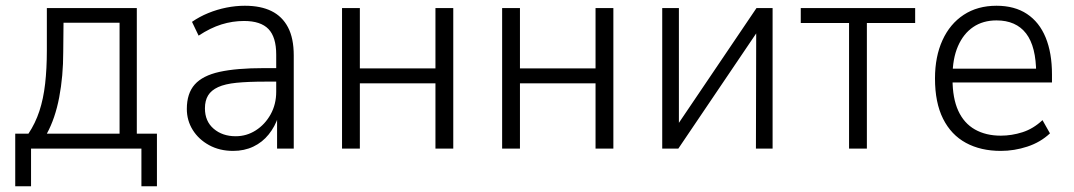

<svg xmlns="http://www.w3.org/2000/svg" viewBox="-20 -517 3735 668"><path d="M33 131V-52H79Q103 -88 117 -130.5Q131 -173 137 -225.5Q143 -278 143 -342V-489H456V-52H526V131H472V0H88V131ZM143 -52H396V-438H201L200 -336Q200 -252 186 -178.5Q172 -105 143 -52Z M791 8Q744 8 707.5 -12Q671 -32 650.5 -65Q630 -98 630 -138Q630 -192 657.5 -223Q685 -254 744 -267Q803 -280 898 -280H953V-233H902Q843 -233 803 -229Q763 -225 739 -214Q715 -203 704 -185Q693 -167 693 -140Q693 -95 723.5 -69Q754 -43 800 -43Q838 -43 870 -63.5Q902 -84 921.5 -119Q941 -154 941 -198V-327Q941 -388 914 -416Q887 -444 829 -444Q789 -444 750.5 -432Q712 -420 671 -393L648 -441Q674 -459 704.5 -471.5Q735 -484 767.5 -490.5Q800 -497 832 -497Q887 -497 924.5 -478.5Q962 -460 982 -422Q1002 -384 1002 -324V0H944V-111H948Q937 -77 915 -49.5Q893 -22 861.5 -7Q830 8 791 8Z M1170 0V-489H1232V-279H1495V-489H1557V0H1495V-227H1232V0Z M1727 0V-489H1789V-279H2052V-489H2114V0H2052V-227H1789V0Z M2284 0V-489H2342V-63H2324L2612 -489H2668V0H2610L2611 -426H2628L2340 0Z M2934 0V-437H2766V-489H3164V-437H2996V0Z M3462 8Q3392 8 3340.5 -20Q3289 -48 3261 -104Q3233 -160 3233 -244Q3233 -320 3259 -377Q3285 -434 3333 -465.5Q3381 -497 3447 -497Q3510 -497 3553 -468.5Q3596 -440 3618 -386.5Q3640 -333 3640 -258V-230H3278V-278H3602L3585 -261Q3585 -355 3550 -400.5Q3515 -446 3447 -446Q3400 -446 3366 -423Q3332 -400 3313 -356.5Q3294 -313 3294 -251V-242Q3294 -175 3314 -131.5Q3334 -88 3372 -66.5Q3410 -45 3462 -45Q3500 -45 3537.5 -57Q3575 -69 3607 -99L3633 -53Q3600 -22 3554.5 -7Q3509 8 3462 8Z"/></svg>

Font: Nunito Sans 10pt SemiCondensed Light
Style: Regular
Weight: 300
Width: 4
Designer: Vernon Adams
Foundry: Vernon Adams
Version: Version 3.101;gftools[0.9.27]